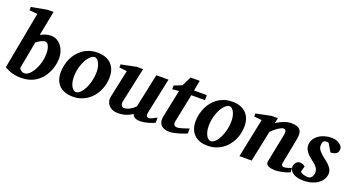

<svg xmlns="http://www.w3.org/2000/svg" viewBox="-47 -1347 3643 1969"><g transform="rotate(20 1775.0 -362.5)"><path d="M361.8 -307.1Q361.8 -338.4 356.9 -360.6Q352.1 -382.8 344.5 -397Q336.9 -411.1 327.9 -417.5Q318.8 -423.8 310.1 -423.8Q289.1 -423.8 263.4 -410.6Q237.8 -397.5 214.8 -377.9L159.2 -79.1Q167 -66.4 181.9 -55.2Q196.8 -43.9 220.2 -43.9Q236.8 -43.9 253.7 -54.9Q270.5 -65.9 286.1 -84.7Q301.8 -103.5 315.7 -128.9Q329.6 -154.3 339.8 -183.6Q350.1 -212.9 356 -244.4Q361.8 -275.9 361.8 -307.1ZM501 -311Q501 -281.2 494.6 -245.6Q488.3 -210 473.6 -174.1Q459 -138.2 435.8 -104.7Q412.6 -71.3 379.2 -45.2Q345.7 -19 301 -3.4Q256.3 12.2 199.2 12.2Q144.5 12.2 99.4 -1.2Q54.2 -14.6 18.1 -38.1L134.8 -661.1L46.9 -668.9V-705.1L215.8 -736.8H284.2L231.9 -467.8Q259.3 -481.9 287.8 -491Q316.4 -500 342.8 -500Q382.8 -500 412.6 -482.2Q442.4 -464.4 462.2 -437Q481.9 -409.7 491.5 -376Q501 -342.3 501 -311Z M910.2 -307.1Q910.2 -343.8 902.8 -370.1Q895.5 -396.5 885 -413.6Q874.5 -430.7 862.5 -438.7Q850.6 -446.8 841.3 -446.8Q826.2 -446.8 810.3 -436.8Q794.4 -426.8 779.5 -408.9Q764.6 -391.1 751.5 -366.5Q738.3 -341.8 728.3 -312.7Q718.3 -283.7 712.6 -251.2Q707 -218.8 707 -185.1Q707 -146.5 714.6 -119.4Q722.2 -92.3 733.2 -75.4Q744.1 -58.6 755.9 -50.8Q767.6 -43 776.4 -43Q802.7 -43 826.9 -66.9Q851.1 -90.8 869.6 -128.9Q888.2 -167 899.2 -213.9Q910.2 -260.7 910.2 -307.1ZM1054.2 -303.2Q1054.2 -263.7 1045.4 -225.1Q1036.6 -186.5 1019.5 -151.6Q1002.4 -116.7 977.5 -86.7Q952.6 -56.6 920.4 -34.7Q888.2 -12.7 848.9 -0.2Q809.6 12.2 764.2 12.2Q712.9 12.2 675.3 -2.4Q637.7 -17.1 613 -42.7Q588.4 -68.4 576.4 -103.8Q564.5 -139.2 564.5 -181.2Q564.5 -220.2 573 -259Q581.5 -297.9 597.9 -333.5Q614.3 -369.1 638.7 -399.4Q663.1 -429.7 695.1 -452.1Q727.1 -474.6 766.4 -487.3Q805.7 -500 852.1 -500Q897.9 -500 935.3 -487.5Q972.7 -475.1 999 -450.4Q1025.4 -425.8 1039.8 -388.9Q1054.2 -352.1 1054.2 -303.2Z M1657.2 -27.8Q1647 -22.5 1629.2 -15.4Q1611.3 -8.3 1589.6 -2.2Q1567.9 3.9 1544.4 8.1Q1521 12.2 1499.5 12.2Q1473.6 12.2 1457.5 6.8Q1441.4 1.5 1432.4 -6.1Q1423.3 -13.7 1419.4 -21.7Q1415.5 -29.8 1414.6 -35.2Q1381.3 -12.2 1342.8 0Q1304.2 12.2 1255.4 12.2Q1218.3 12.2 1192.6 -0.5Q1167 -13.2 1152.1 -32.2Q1137.2 -51.3 1132.6 -74Q1127.9 -96.7 1132.3 -117.2L1197.3 -423.8L1113.3 -433.1V-466.8L1278.3 -500H1347.7L1265.6 -117.2Q1263.2 -105.5 1264.4 -94.7Q1265.6 -84 1270 -75.9Q1274.4 -67.9 1281.7 -63Q1289.1 -58.1 1298.3 -58.1Q1314.9 -58.1 1330.8 -62.7Q1346.7 -67.4 1361.6 -75.7Q1376.5 -84 1390.6 -94.7Q1404.8 -105.5 1418.5 -118.2L1496.6 -487.8H1629.4L1547.4 -100.1Q1541.5 -72.3 1549.6 -60.1Q1557.6 -47.9 1573.2 -47.9Q1577.1 -47.9 1582.3 -49.1Q1587.4 -50.3 1596.4 -54Q1605.5 -57.6 1619.9 -64.7Q1634.3 -71.8 1657.2 -84Z M1903.8 -418 1840.8 -108.9Q1835.4 -85.4 1845.9 -71.3Q1856.4 -57.1 1879.9 -57.1Q1891.6 -57.1 1908 -61Q1924.3 -64.9 1941.9 -70.3Q1959.5 -75.7 1976.1 -81.8Q1992.7 -87.9 2004.9 -91.8V-37.1Q1996.6 -33.2 1975.6 -25.1Q1954.6 -17.1 1927.7 -8.8Q1900.9 -0.5 1872.1 5.9Q1843.3 12.2 1819.8 12.2Q1791 12.2 1769.5 5.4Q1748 -1.5 1733.9 -13.4Q1719.7 -25.4 1712.6 -42Q1705.6 -58.6 1705.6 -78.1Q1705.6 -87.9 1706.3 -97.7Q1707 -107.4 1709.5 -118.2L1770.5 -416L1698.7 -408.2V-449.2L1783.7 -482.9L1834.5 -585.9H1934.6L1913.6 -473.1H2052.7V-418Z M2381.8 -307.1Q2381.8 -343.8 2374.5 -370.1Q2367.2 -396.5 2356.7 -413.6Q2346.2 -430.7 2334.2 -438.7Q2322.3 -446.8 2313 -446.8Q2297.9 -446.8 2282 -436.8Q2266.1 -426.8 2251.2 -408.9Q2236.3 -391.1 2223.1 -366.5Q2210 -341.8 2200 -312.7Q2189.9 -283.7 2184.3 -251.2Q2178.7 -218.8 2178.7 -185.1Q2178.7 -146.5 2186.3 -119.4Q2193.8 -92.3 2204.8 -75.4Q2215.8 -58.6 2227.5 -50.8Q2239.3 -43 2248 -43Q2274.4 -43 2298.6 -66.9Q2322.8 -90.8 2341.3 -128.9Q2359.9 -167 2370.8 -213.9Q2381.8 -260.7 2381.8 -307.1ZM2525.9 -303.2Q2525.9 -263.7 2517.1 -225.1Q2508.3 -186.5 2491.2 -151.6Q2474.1 -116.7 2449.2 -86.7Q2424.3 -56.6 2392.1 -34.7Q2359.9 -12.7 2320.6 -0.2Q2281.2 12.2 2235.8 12.2Q2184.6 12.2 2147 -2.4Q2109.4 -17.1 2084.7 -42.7Q2060.1 -68.4 2048.1 -103.8Q2036.1 -139.2 2036.1 -181.2Q2036.1 -220.2 2044.7 -259Q2053.2 -297.9 2069.6 -333.5Q2085.9 -369.1 2110.4 -399.4Q2134.8 -429.7 2166.7 -452.1Q2198.7 -474.6 2238 -487.3Q2277.3 -500 2323.7 -500Q2369.6 -500 2407 -487.5Q2444.3 -475.1 2470.7 -450.4Q2497.1 -425.8 2511.5 -388.9Q2525.9 -352.1 2525.9 -303.2Z M3131.3 -22.9Q3118.2 -16.6 3098.6 -10.3Q3079.1 -3.9 3057.4 1Q3035.6 5.9 3013.9 9Q2992.2 12.2 2975.1 12.2Q2958.5 12.2 2939.2 9.8Q2919.9 7.3 2904.1 0.5Q2888.2 -6.3 2879.2 -18.6Q2870.1 -30.8 2874 -50.8L2935.1 -356Q2939 -374 2938.7 -386.5Q2938.5 -398.9 2934.8 -406.7Q2931.2 -414.6 2925 -417.7Q2918.9 -420.9 2911.1 -420.9Q2899.4 -420.9 2884.3 -414.1Q2869.1 -407.2 2852.3 -396Q2835.4 -384.8 2818.1 -369.9Q2800.8 -355 2785.2 -338.9L2714.4 0H2581.1L2668.9 -424.8L2585 -433.1V-466.8L2749 -500H2818.4L2806.2 -441.9Q2824.2 -454.1 2844.5 -464.8Q2864.7 -475.6 2885.5 -483.4Q2906.2 -491.2 2927 -495.6Q2947.8 -500 2967.3 -500Q3004.4 -500 3028.6 -491.5Q3052.7 -482.9 3065.2 -466.3Q3077.6 -449.7 3079.8 -425.3Q3082 -400.9 3076.2 -369.1L3022 -87.9Q3019.5 -75.7 3021.7 -68.1Q3023.9 -60.5 3028.1 -56.2Q3032.2 -51.8 3037.1 -50.3Q3042 -48.8 3045.9 -48.8Q3061.5 -48.8 3084 -54.9Q3106.4 -61 3128.9 -70.8Z M3529.3 -422.9Q3529.3 -389.2 3510.3 -373Q3491.2 -356.9 3445.3 -354L3394 -440.9Q3390.6 -441.9 3386.7 -442.9Q3383.3 -443.8 3378.4 -444.3Q3373.5 -444.8 3368.2 -444.8Q3353 -444.8 3344.7 -438.7Q3336.4 -432.6 3332.3 -423.3Q3328.1 -414.1 3327.1 -403.1Q3326.2 -392.1 3326.2 -382.8Q3326.2 -367.2 3334 -352.5Q3341.8 -337.9 3354.5 -324Q3367.2 -310.1 3383.1 -296.6Q3398.9 -283.2 3415 -271Q3432.1 -257.8 3448 -243.9Q3463.9 -230 3476.3 -214.6Q3488.8 -199.2 3496.1 -182.6Q3503.4 -166 3503.4 -147.9Q3503.4 -119.1 3489.7 -90.3Q3476.1 -61.5 3448.2 -38.8Q3420.4 -16.1 3378.4 -2Q3336.4 12.2 3280.3 12.2Q3240.7 12.2 3212.2 4.2Q3183.6 -3.9 3165 -17.3Q3146.5 -30.8 3137.5 -47.9Q3128.4 -64.9 3128.4 -83Q3128.4 -96.2 3133.3 -108.4Q3138.2 -120.6 3146.2 -130.1Q3154.3 -139.6 3164.1 -145.3Q3173.8 -150.9 3184.1 -150.9Q3206.1 -150.9 3221.2 -144.3Q3236.3 -137.7 3246.1 -127L3228 -67.9Q3233.4 -60.5 3243.2 -54.7Q3252.9 -48.8 3264.4 -44.9Q3275.9 -41 3287.8 -39.1Q3299.8 -37.1 3310.1 -37.1Q3340.3 -37.1 3355.2 -57.9Q3370.1 -78.6 3370.1 -113.8Q3370.1 -128.9 3364.3 -142.3Q3358.4 -155.8 3347.7 -168.5Q3336.9 -181.2 3321.8 -193.6Q3306.6 -206.1 3288.1 -220.2Q3272.5 -231.9 3257.6 -246.1Q3242.7 -260.3 3231 -276.1Q3219.2 -292 3212.2 -309.6Q3205.1 -327.1 3205.1 -346.2Q3205.1 -381.3 3221.7 -409.7Q3238.3 -438 3266.1 -458.3Q3293.9 -478.5 3330.6 -489.3Q3367.2 -500 3407.2 -500Q3438.5 -500 3461.4 -491.5Q3484.4 -482.9 3499.5 -470.9Q3514.6 -459 3522 -445.6Q3529.3 -432.1 3529.3 -422.9Z"/></g></svg>

Font: Charis SIL Viet
Style: Bold Italic
Weight: 700
Italic angle: -11°
Foundry: SIL International
Version: Version 5.000